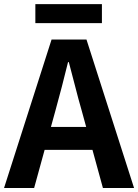

<svg xmlns="http://www.w3.org/2000/svg" viewBox="-24 -938 689 958"><path d="M-3.8 0 233.3 -740.8H407.5L644.9 0H489.5L383.7 -385.9Q366.9 -444.1 351.2 -506.3Q335.5 -568.5 319.4 -627.9H315.4Q300.9 -567.7 284.7 -505.9Q268.5 -444.1 252.5 -385.9L146.3 0ZM143.3 -190.1V-304.8H495.4V-190.1ZM152.4 -822.6V-917.5H484.5V-822.6Z"/></svg>

Font: Shanggu Sans SC VF
Style: Regular
Weight: 250
Designer: GuiWonder
Version: Version 1.021